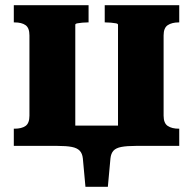

<svg xmlns="http://www.w3.org/2000/svg" viewBox="-20 -560 742 737"><path d="M93 -424Q93 -453 78 -463.5Q63 -474 36 -474H33V-540H320V-474H316Q307 -474 296 -473Q285 -472 277 -470.5Q269 -469 269 -465V0H33V-66H36Q63 -66 78 -76.5Q93 -87 93 -116ZM433 -465Q433 -469 425 -470.5Q417 -472 406 -473Q395 -474 385 -474H382V-540H668V-474H666Q640 -474 624 -463.5Q608 -453 608 -424V-116Q608 -87 624 -76.5Q640 -66 666 -66H668V0H433ZM149 0V-78H553V0H502Q467 0 446 4Q425 8 415.5 18.5Q406 29 404 48L394 157H308L298 48Q296 29 286 18.5Q276 8 255.5 4Q235 0 200 0Z"/></svg>

Font: Roboto Serif
Style: Bold
Weight: 700
Designer: Greg Gazdowicz
Foundry: Commercial Type
Version: Version 1.008